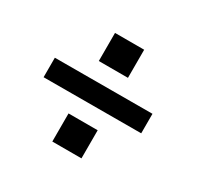

<svg xmlns="http://www.w3.org/2000/svg" viewBox="-118 -769 815 793"><g transform="rotate(30 289.5 -373.0)"><path d="M357 -498V-632H218V-498ZM519 -327V-420L54 -419V-326ZM357 -114V-248H218V-114Z"/></g></svg>

Font: Morrison SemiBold
Style: Regular
Weight: 600
Designer: Pablo Impallari, Rodrigo Fuenzalida (Modified by Dan O. Williams)
Version: Version 0.030; ttfautohint (v1.8.1)